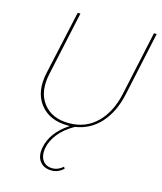

<svg xmlns="http://www.w3.org/2000/svg" viewBox="-135 -756 962 1143"><g transform="rotate(15 345.5 -184.5)"><path d="M670 -658H687L602 -264Q578 -152 515.5 -82Q453 -12 360 2Q299 36 264 80.5Q229 125 221 172Q214 218 233.5 246.5Q253 275 295 275Q327 275 359 248L365 259Q332 289 293 289Q244 289 219.5 257Q195 225 205 171Q223 74 329 5H317Q203 5 145 -69.5Q87 -144 114 -266L200 -658H217L132 -266Q106 -150 159.5 -80Q213 -10 319 -10Q422 -10 491 -78Q560 -146 585 -264Z"/></g></svg>

Font: EauTest Thin
Style: Italic
Weight: 250
Italic angle: -12°
Designer: Christian Thalmann (Catharsis Fonts)
Version: Version 0.001;PS 000.001;hotconv 1.0.88;makeotf.lib2.5.64775